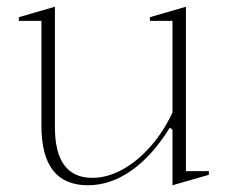

<svg xmlns="http://www.w3.org/2000/svg" viewBox="-20 -535 676 570"><path d="M241 15Q172 15 137.5 -29Q103 -73 103 -162V-473H36V-484L143 -515V-158Q143 -82 171 -44.5Q199 -7 254 -7Q299 -7 344 -32Q389 -57 427.5 -101Q466 -145 492 -201V-473H425V-484L532 -515V-27H600V-16L492 15V-150L484 -156Q433 -73 370.5 -29Q308 15 241 15Z"/></svg>

Font: Kalnia Thin ExtraLight
Style: Regular
Weight: 250
Version: Version 1.105